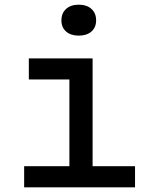

<svg xmlns="http://www.w3.org/2000/svg" viewBox="-20 -799 640 819"><path d="M83 0V-90H276V-460H103V-550H375V-90H556V0ZM316 -647Q282 -647 262 -664.5Q242 -682 242 -712Q242 -743 262 -761Q282 -779 316 -779Q350 -779 370 -761Q390 -743 390 -712Q390 -682 370 -664.5Q350 -647 316 -647Z"/></svg>

Font: JetBrainsMono NFM Medium
Style: Regular
Weight: 500
Monospace: yes
Designer: Philipp Nurullin, Konstantin Bulenkov
Foundry: JetBrains
Version: Version 2.304; ttfautohint (v1.8.4.7-5d5b);Nerd Fonts 3.3.0